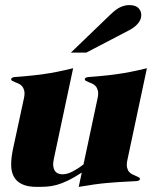

<svg xmlns="http://www.w3.org/2000/svg" viewBox="-20 -732 651 760"><path d="M260.7 -523.9 417.5 -674.8Q440.4 -696.8 457.8 -704.3Q475.1 -711.9 492.2 -711.9Q518.1 -711.9 530.3 -697.5Q542.5 -683.1 538.1 -662.1Q534.7 -647.9 522.7 -635.3Q510.7 -622.6 492.2 -612.8L321.8 -523.9ZM483.9 -97.2Q480.5 -80.1 482.9 -69.1Q485.4 -58.1 491.2 -51.5Q497.1 -44.9 504.9 -41.3Q512.7 -37.6 519.3 -34.9Q525.9 -32.2 530.3 -29.5Q534.7 -26.9 533.7 -22Q532.2 -16.1 519.5 -15.1Q506.8 -14.2 478.8 -12.9Q450.7 -11.7 404.8 -7.8Q358.9 -3.9 291.5 7.8L303.7 -48.8Q272.9 -28.8 249 -17.3Q225.1 -5.9 204.8 -0.2Q184.6 5.4 165.8 6.6Q147 7.8 126.5 7.8Q88.9 7.8 66.7 -3.2Q44.4 -14.2 34.2 -33.9Q23.9 -53.7 24.2 -81.1Q24.4 -108.4 31.2 -141.1L75.2 -345.2Q78.6 -362.3 75.9 -373Q73.2 -383.8 67.4 -390.6Q61.5 -397.5 53.7 -400.9Q45.9 -404.3 39.1 -407Q32.2 -409.7 27.8 -412.4Q23.4 -415 24.4 -419.9Q25.9 -425.8 38.6 -427Q51.3 -428.2 79.8 -430.4Q108.4 -432.6 154.8 -439Q201.2 -445.3 269.5 -461.9L192.9 -102.1Q189.5 -85.4 190.9 -74Q192.4 -62.5 197.5 -55.4Q202.6 -48.3 210.4 -45.2Q218.3 -42 227.1 -42Q246.6 -42 269 -54Q291.5 -65.9 310.5 -81.1L366.7 -345.2Q370.1 -362.3 367.4 -373Q364.7 -383.8 358.9 -390.6Q353 -397.5 345.2 -400.9Q337.4 -404.3 330.6 -407Q323.7 -409.7 319.3 -412.4Q314.9 -415 315.9 -419.9Q317.4 -425.8 330.1 -427Q342.8 -428.2 371.3 -430.4Q399.9 -432.6 446.3 -439Q492.7 -445.3 561.5 -461.9Z"/></svg>

Font: XB Zar
Style: Bold Italic
Weight: 700
Italic angle: -12°
Designer: Behnam
Foundry: Irmug
Version: Version 8.005 2009